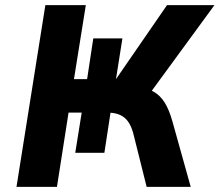

<svg xmlns="http://www.w3.org/2000/svg" viewBox="-20 -725 852 745"><path d="M44 0 156 -705H313L267 -418H318L342 -576H455L430 -418L426 -412L628 -705H812L553 -351L518 -387Q553 -383 577.5 -368.5Q602 -354 619 -327Q636 -300 649 -254L720 0H549L499 -200Q488 -247 464 -267.5Q440 -288 397 -288H379L411 -302L385 -132H272L297 -288H246L201 0Z"/></svg>

Font: Nunito Sans 7pt SemiCondensed ExtraBold
Style: Italic
Weight: 800
Width: 4
Italic angle: -9°
Designer: Vernon Adams
Foundry: Vernon Adams
Version: Version 3.101;gftools[0.9.27]